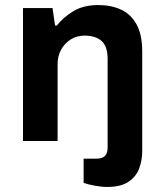

<svg xmlns="http://www.w3.org/2000/svg" viewBox="-20 -558 651 760"><path d="M405 182Q382 182 355 177Q328 172 311 166V70H363Q406 70 406 27V-324Q406 -375 382 -396Q358 -417 315 -417Q284 -417 260 -402Q236 -387 222 -361.5Q208 -336 208 -304V0H71V-526H188L198 -457H205Q230 -489 270 -513.5Q310 -538 369 -538Q420 -538 459 -520Q498 -502 520.5 -461.5Q543 -421 543 -353V41Q543 76 531 108.5Q519 141 488.5 161.5Q458 182 405 182Z"/></svg>

Font: Archivo VF Beta
Style: Regular
Weight: 400
Designer: Hector Gatti
Foundry: Omnibus-Type
Version: Version 1.002